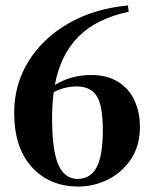

<svg xmlns="http://www.w3.org/2000/svg" viewBox="-20 -670 565 704"><path d="M268 14Q162 14 97 -57Q32 -128 32 -257Q32 -359 83.5 -443.5Q135 -528 229 -583Q323 -638 449 -650L452 -627Q331 -601 266 -534Q201 -467 181 -358Q209 -376 243 -385.5Q277 -395 314 -395Q373 -395 413 -370Q453 -345 473 -302Q493 -259 493 -205Q493 -135 460 -86Q427 -37 375.5 -11.5Q324 14 268 14ZM171 -237Q171 -118 194 -66Q217 -14 265 -14Q311 -14 334 -56Q357 -98 357 -194Q357 -283 334.5 -318Q312 -353 262 -353Q216 -353 177 -332Q171 -288 171 -237Z"/></svg>

Font: DM Serif Text
Style: Regular
Weight: 400
Designer: Colophon Foundry, Frank Grießhammer
Foundry: Colophon Foundry
Version: Version 5.200; ttfautohint (v1.8.3)